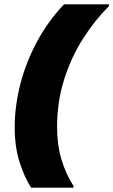

<svg xmlns="http://www.w3.org/2000/svg" viewBox="-20 -780 524 888"><path d="M124 88Q95 44 71.5 -27Q48 -98 48 -192Q48 -289 74 -390.5Q100 -492 151 -587Q202 -682 276 -760H484V-752Q418 -686 363.5 -600.5Q309 -515 276.5 -412Q244 -309 244 -192Q244 -110 264 -43Q284 24 320 80V88Z"/></svg>

Font: Kufam Black
Style: Italic
Weight: 900
Italic angle: -11°
Designer: Artur Schmal
Foundry: Original Type
Version: Version 1.301; ttfautohint (v1.8.3)